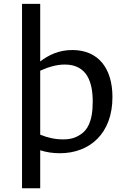

<svg xmlns="http://www.w3.org/2000/svg" viewBox="-20 -785 660 998"><path d="M189 -765H94.5V193.5H189V-4C221 6.5 255.5 11.5 291 11.5C445 11.5 564.5 -89.5 564.5 -280.5C564.5 -426.5 494 -525 355.5 -525C286 -525 232.5 -499 189 -465.5ZM189 -85V-417.5C231 -436.5 274 -449.5 316.5 -449.5C434.5 -449.5 462 -355 462 -256C462 -147.5 430.5 -108 401.5 -88C372.5 -67.5 345 -60.5 307.5 -60.5C267 -60.5 227.5 -69 189 -85Z"/></svg>

Font: Monaspace Argon
Style: Regular
Weight: 400
Designer: Riley Cran & the Lettermatic Team
Foundry: Lettermatic
Version: Version 1.200 (Monaspace Argon)